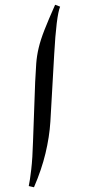

<svg xmlns="http://www.w3.org/2000/svg" viewBox="-20 -889 370 808"><path d="M123 -101 101 -106Q106 -129 111.5 -176Q117 -223 119 -295L128 -544Q130 -589 132.5 -622Q135 -655 143 -688.5Q151 -722 167.5 -764Q184 -806 212 -869L233 -861Q217 -822 208 -659L192 -377Q188 -313 171.5 -244Q155 -175 123 -101Z"/></svg>

Font: Noto Sans Historical
Style: Regular
Weight: 400
Designer: Monotype Design Team
Foundry: Monotype Imaging Inc.
Version: Version 2.013; ttfautohint (v1.8.4.7-5d5b)